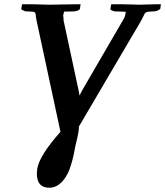

<svg xmlns="http://www.w3.org/2000/svg" viewBox="-20 -666 771 896"><path d="M262.2 -50.8 150.9 -568.8 147 -590.8H147.9Q145 -607.9 143.1 -607.9Q136.7 -611.8 127.9 -611.8L107.9 -612.8Q97.2 -612.8 96.2 -613.8Q79.1 -620.6 79.1 -624L83 -646H106.9H137.2Q192.9 -644 208 -644Q209 -644 266.6 -645Q324.2 -646 332 -646H356L353 -625Q350.1 -615.7 325.2 -612.8L285.2 -611.8Q283.2 -611.8 282.2 -612.3Q281.2 -612.8 281.7 -613.8Q277.3 -607.9 275.9 -599.1L274.9 -595.2Q275.4 -591.3 275.9 -584.5Q276.4 -577.6 276.9 -574.2H275.9L347.2 -242.2L351.1 -220.2Q361.8 -242.2 362.8 -243.2L555.2 -574.2Q561.5 -584 563 -590.8Q563.5 -592.3 564 -594.7Q564.5 -597.2 564.9 -598.1L566.9 -609.9L570.8 -608.9Q567.9 -611.8 549.8 -611.8Q545.4 -611.8 533.2 -612.3Q521 -612.8 516.1 -612.8Q495.1 -617.2 495.1 -624L499 -646H522.9H554.2Q570.3 -646 599.6 -645L628.9 -644L665 -645Q701.2 -646 706.1 -646H731L730 -640.1L728 -625Q728 -623 711.9 -615.2Q707 -612.8 692.9 -612.8L676.8 -611.8Q667.5 -611.8 661.1 -607.9Q654.8 -604.5 649.9 -591.8Q640.6 -572.8 638.2 -568.8L348.1 -75.2Q349.1 -64.9 345.2 -44.9Q342.8 -29.8 334 5.9Q332.5 12.2 330.1 23.4L327.1 40Q319.8 80.6 304.2 125Q288.6 164.6 264.4 187.3Q240.2 210 210 210Q151.9 210 151.9 144Q151.9 137.7 152.8 133.8Q152.8 131.3 153.3 127.2Q153.8 123 153.8 121.1Q165 58.1 262.2 -50.8Z"/></svg>

Font: Linux Libertine G
Style: Bold Italic
Weight: 700
Italic angle: -11.5°
Designer: Philipp H. Poll
Foundry: Philipp H. Poll
Version: Version 4.1.0